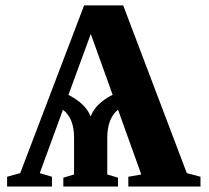

<svg xmlns="http://www.w3.org/2000/svg" viewBox="-20 -680 762 700"><path d="M710.9 0H447.8V-35.6L495.1 -43.9L410.2 -280.3Q371.1 -247.6 371.1 -178.2V-43.9L410.2 -32.2V0H210.9V-32.2L250 -43.9V-178.2Q250 -249 209.5 -279.8L125 -48.8L169.4 -35.6V0H5.9V-35.6L53.7 -48.8L286.6 -660.2H429.2L661.1 -48.8L710.9 -35.6ZM229.5 -334Q292 -302.2 310.5 -255.4Q328.1 -302.7 390.6 -334.5L311 -556.2Z"/></svg>

Font: Liberation Serif
Style: Bold
Weight: 700
Designer: Steve Matteson
Foundry: Ascender Corporation
Version: Version 2.1.5